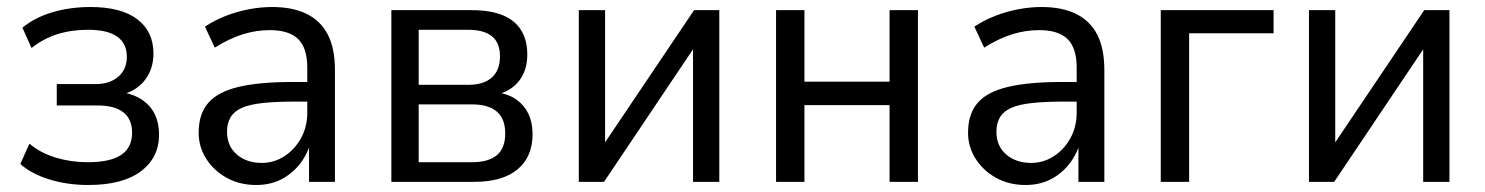

<svg xmlns="http://www.w3.org/2000/svg" viewBox="-20 -519 4238 548"><path d="M232 9Q172 9 120.5 -7Q69 -23 38 -51L64 -109Q96 -82 139.5 -69Q183 -56 230 -56Q295 -56 326 -77Q357 -98 357 -140Q357 -179 332 -198.5Q307 -218 259 -218H142V-279H253Q293 -279 317.5 -300Q342 -321 342 -357Q342 -395 314.5 -414.5Q287 -434 231 -434Q184 -434 144 -421.5Q104 -409 70 -382L44 -440Q79 -469 129.5 -484Q180 -499 238 -499Q326 -499 372 -464Q418 -429 418 -366Q418 -324 395.5 -293Q373 -262 332 -250V-255Q365 -249 388 -232.5Q411 -216 422.5 -191.5Q434 -167 434 -135Q434 -69 382 -30Q330 9 232 9Z M711 9Q664 9 627 -11.5Q590 -32 568.5 -66Q547 -100 547 -140Q547 -194 574.5 -225.5Q602 -257 661 -271Q720 -285 814 -285H870V-229H820Q767 -229 730 -225Q693 -221 671 -211.5Q649 -202 638.5 -185Q628 -168 628 -143Q628 -102 656 -78Q684 -54 727 -54Q762 -54 791.5 -73Q821 -92 839 -124.5Q857 -157 857 -197V-326Q857 -382 831 -407.5Q805 -433 750 -433Q711 -433 672.5 -421Q634 -409 593 -383L565 -443Q592 -461 624 -473.5Q656 -486 690 -492.5Q724 -499 757 -499Q815 -499 855 -479.5Q895 -460 915.5 -420.5Q936 -381 936 -319V0H862V-109H866Q855 -74 833 -47.5Q811 -21 780.5 -6Q750 9 711 9Z M1097 0V-490H1326Q1380 -490 1415 -475.5Q1450 -461 1467.5 -432.5Q1485 -404 1485 -363Q1485 -319 1462.5 -289.5Q1440 -260 1399 -249L1400 -255Q1433 -250 1455 -234Q1477 -218 1488.5 -193.5Q1500 -169 1500 -136Q1500 -71 1457 -35.5Q1414 0 1334 0ZM1175 -56H1327Q1374 -56 1398 -76Q1422 -96 1422 -138Q1422 -180 1398 -200.5Q1374 -221 1328 -221H1175ZM1175 -277H1317Q1361 -277 1384 -298Q1407 -319 1407 -358Q1407 -397 1384 -415.5Q1361 -434 1316 -434H1175Z M1632 0V-490H1707V-83H1687L1961 -490H2033V0H1958V-408H1978L1704 0Z M2195 0V-490H2276V-286H2519V-490H2600V0H2519V-219H2276V0Z M2907 9Q2860 9 2823 -11.5Q2786 -32 2764.5 -66Q2743 -100 2743 -140Q2743 -194 2770.5 -225.5Q2798 -257 2857 -271Q2916 -285 3010 -285H3066V-229H3016Q2963 -229 2926 -225Q2889 -221 2867 -211.5Q2845 -202 2834.5 -185Q2824 -168 2824 -143Q2824 -102 2852 -78Q2880 -54 2923 -54Q2958 -54 2987.5 -73Q3017 -92 3035 -124.5Q3053 -157 3053 -197V-326Q3053 -382 3027 -407.5Q3001 -433 2946 -433Q2907 -433 2868.5 -421Q2830 -409 2789 -383L2761 -443Q2788 -461 2820 -473.5Q2852 -486 2886 -492.5Q2920 -499 2953 -499Q3011 -499 3051 -479.5Q3091 -460 3111.5 -420.5Q3132 -381 3132 -319V0H3058V-109H3062Q3051 -74 3029 -47.5Q3007 -21 2976.5 -6Q2946 9 2907 9Z M3293 0V-490H3615V-424H3374V0Z M3716 0V-490H3791V-83H3771L4045 -490H4117V0H4042V-408H4062L3788 0Z"/></svg>

Font: Nunito Sans 10pt SemiCondensed
Style: Regular
Weight: 400
Width: 4
Designer: Vernon Adams
Foundry: Vernon Adams
Version: Version 3.101;gftools[0.9.27]